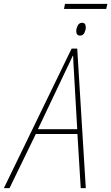

<svg xmlns="http://www.w3.org/2000/svg" viewBox="-78 -967 572 987"><path d="M468 -921 474 -947H256L251 -921ZM363 -826Q363 -850 344 -850Q329 -850 321.5 -835.5Q314 -821 314 -807Q314 -784 334 -784Q349 -784 356 -798.5Q363 -813 363 -826ZM258 -600Q269 -623 278.5 -642.5Q288 -662 296 -680H298Q298 -662 299.5 -641Q301 -620 302 -600L319 -303H117ZM-29 0 106 -278H320L337 0H363L319 -717H290L-58 0Z"/></svg>

Font: Noto Sans Display SemiCondensed Thin
Style: Italic
Weight: 250
Width: 4
Designer: Monotype Design team
Foundry: Monotype Imaging Inc.
Version: 1.000